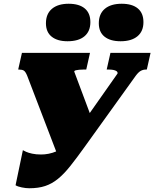

<svg xmlns="http://www.w3.org/2000/svg" viewBox="-20 -992 823 1024"><path d="M431 -208Q388 -148 354.5 -106Q321 -64 289 -38Q257 -12 221 0Q185 12 136 12Q118 12 96 7.5Q74 3 63 -4L102 -191Q107 -188 119 -182.5Q131 -177 151.5 -172.5Q172 -168 199 -168Q219 -168 239.5 -172Q260 -176 282.5 -185.5Q305 -195 327 -214Q349 -233 370 -263L607 -600Q608 -608 601.5 -612.5Q595 -617 584.5 -619Q574 -621 562 -621H549L569 -710H783L763 -621H758Q743 -621 730.5 -614Q718 -607 704 -588ZM473 -351 295 -144 125 -588Q116 -610 107 -615.5Q98 -621 82 -621H77L97 -710H460L440 -621H423Q413 -621 402 -620Q391 -619 383.5 -617Q376 -615 376 -610ZM340 -772Q286 -772 255.5 -796.5Q225 -821 225 -868Q225 -918 257 -945Q289 -972 346 -972Q402 -972 432 -947Q462 -922 462 -874Q462 -825 430.5 -798.5Q399 -772 340 -772ZM623 -772Q568 -772 537.5 -796.5Q507 -821 507 -868Q507 -918 539 -945Q571 -972 629 -972Q685 -972 715 -947Q745 -922 745 -874Q745 -825 713 -798.5Q681 -772 623 -772Z"/></svg>

Font: Roboto Serif Black
Style: Italic
Weight: 900
Italic angle: -10°
Version: Version 1.008